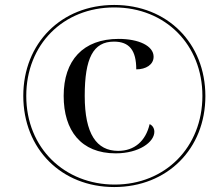

<svg xmlns="http://www.w3.org/2000/svg" viewBox="-20 -745 885 775"><path d="M441 10C655 10 809 -144 809 -357C809 -571 655 -725 441 -725C227 -725 74 -570 74 -358C74 -144 228 10 441 10ZM443 0C242 0 86 -146 86 -358C86 -565 235 -715 441 -715C648 -715 797 -564 797 -358C797 -151 647 0 443 0ZM447 -126C542 -126 603 -172 603 -213C603 -228 595 -239 584 -244C568 -175 522 -136 457 -136C370 -136 322 -204 322 -358C322 -510 356 -577 440 -577C502 -577 530 -542 530 -465C569 -465 600 -484 600 -516C600 -560 540 -588 459 -588C315 -588 237 -501 237 -358C237 -218 307 -126 447 -126Z"/></svg>

Font: Noto Serif Display SemiBold
Style: Italic
Weight: 600
Italic angle: -12°
Designer: Monotype Design Team
Foundry: Monotype Imaging Inc.
Version: Version 2.009